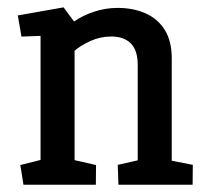

<svg xmlns="http://www.w3.org/2000/svg" viewBox="-20 -507 571 527"><path d="M44.4 0 35.8 -54 91.3 -68V-408.5L38.9 -406.6L28.9 -464.6L154.5 -486.8L183.3 -447.9Q206.1 -464.2 237.9 -474.8Q269.6 -485.3 302.6 -485.3Q346.5 -485.3 380.1 -470.1Q413.7 -454.9 432.5 -424.5Q451.4 -394 451.4 -347.1V-65.9L509.2 -54.5L508.7 0H305.1L303.2 -54.5L358 -66.9V-329.1Q358 -368.7 339.1 -387.8Q320.2 -406.8 285 -406.8Q255.1 -406.8 227.2 -394Q199.3 -381.1 184.7 -367.4V-67.4L243.6 -54L243.1 0Z"/></svg>

Font: Kreon Light
Style: Regular
Weight: 300
Designer: Julia Petretta
Foundry: Julia Petretta and Eli Heuer
Version: Version 2.002